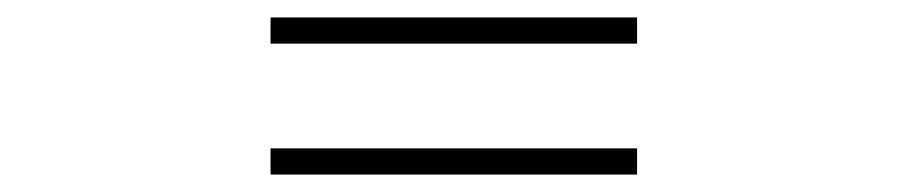

<svg xmlns="http://www.w3.org/2000/svg" viewBox="-20 -490 1040 220"><path d="M290 -470V-440H710V-470ZM290 -320V-290H710V-320Z"/></svg>

Font: Noto Sans JP Thin
Style: Regular
Weight: 100
Designer: Ryoko NISHIZUKA 西塚涼子 (kana, bopomofo & ideographs); Paul D. Hunt (Latin, Greek & Cyrillic); Sandoll Communications 산돌커뮤니
Foundry: Adobe
Version: Version 2.004;hotconv 1.0.118;makeotfexe 2.5.65603